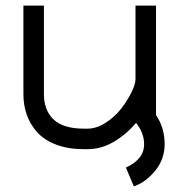

<svg xmlns="http://www.w3.org/2000/svg" viewBox="-20 -520 640 685"><path d="M429.2 77.6Q458 65.4 476.1 44.4Q494.1 23.4 494.1 -5.4Q494.1 -46.4 465.3 -81.5Q429.7 -39.6 385.3 -13.7Q340.8 12.2 292.5 12.2H279.3Q223.1 12.2 180.7 -3.9Q138.2 -20 113 -47.9Q87.9 -75.7 75.7 -110.1Q63.5 -144.5 63.5 -184.1V-500H136.7V-184.1Q136.7 -126.5 171.1 -93.8Q205.6 -61 279.3 -61H292.5Q324.2 -61 356.9 -82Q389.6 -103 412.1 -132.1Q434.6 -161.1 449 -190.4Q463.4 -219.7 463.4 -237.8V-500H536.6V-109.4Q567.4 -64.5 567.4 -5.9Q567.4 47.9 533.7 89.1Q500 130.4 457.5 145Z"/></svg>

Font: Anka/Coder
Style: Regular
Weight: 400
Monospace: yes
Version: Version 001.100